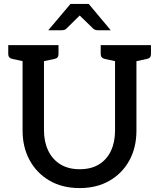

<svg xmlns="http://www.w3.org/2000/svg" viewBox="-20 -949 811 978"><path d="M386 9Q297 9 232 -29Q167 -67 131 -133Q95 -199 95 -284V-719H204V-285Q204 -227 225.5 -182Q247 -137 287.5 -112Q328 -87 386 -87Q444 -87 484 -111.5Q524 -136 545 -180.5Q566 -225 566 -284V-719H675V-284Q675 -197 638.5 -131Q602 -65 537 -28Q472 9 386 9ZM123 -719 112 -634 42 -649Q33 -651 27.5 -657Q22 -663 22 -673V-719ZM278 -719V-673Q278 -663 273 -657Q268 -651 258 -649L188 -634L177 -719ZM595 -719 583 -634 513 -649Q504 -651 498.5 -657Q493 -663 493 -673V-719ZM749 -719V-673Q749 -663 744 -657Q739 -651 729 -649L659 -634L648 -719ZM226 -795 339 -929H432L544 -795H478Q465 -795 456 -802L386 -870L317 -802Q314 -799 308 -797Q302 -795 295 -795Z"/></svg>

Font: Aleo Medium
Style: Regular
Weight: 500
Designer: Alessio Laiso
Foundry: Alessio Laiso
Version: Version 2.001;gftools[0.9.29]